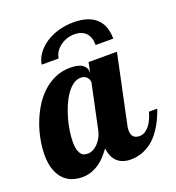

<svg xmlns="http://www.w3.org/2000/svg" viewBox="-142 -807 840 916"><g transform="rotate(-20 277.5 -348.5)"><path d="M567.9 -179.2Q553.7 -138.7 537.1 -108.9Q520.5 -79.1 502.7 -58.6Q484.9 -38.1 466.3 -25.4Q447.8 -12.7 430.2 -5.9Q412.6 1 396.5 3.4Q380.4 5.9 367.2 5.9Q324.7 5.9 299.6 -17.3Q274.4 -40.5 269 -85.9Q256.8 -68.8 242.2 -52.5Q227.5 -36.1 209.5 -23.2Q191.4 -10.3 169.2 -2.2Q147 5.9 120.1 5.9Q94.2 5.9 70.3 -2.4Q46.4 -10.7 27.8 -29.8Q9.3 -48.8 -2 -79.6Q-13.2 -110.4 -13.2 -154.8Q-13.2 -189 -6.3 -228Q0.5 -267.1 14.6 -306.2Q28.8 -345.2 50 -381.1Q71.3 -417 99.9 -444.6Q128.4 -472.2 164.6 -488.5Q200.7 -504.9 244.1 -504.9Q286.6 -504.9 305.9 -490.2Q325.2 -475.6 325.2 -454.1V-446.8L335.9 -500H480L408.2 -160.2Q405.8 -151.9 404.8 -143.8Q403.8 -135.7 403.8 -127.9Q403.8 -85 444.8 -85Q459.5 -85 471.9 -92.5Q484.4 -100.1 494.6 -112.8Q504.9 -125.5 512.7 -142.8Q520.5 -160.2 525.9 -179.2ZM315.9 -404.8Q315.9 -409.2 314 -415.8Q312 -422.4 307.4 -428.5Q302.7 -434.6 294.9 -438.7Q287.1 -442.9 274.9 -442.9Q253.9 -442.9 235.1 -429.2Q216.3 -415.5 200.7 -392.8Q185.1 -370.1 172.9 -341.3Q160.6 -312.5 152.1 -282Q143.6 -251.5 139.2 -221.9Q134.8 -192.4 134.8 -168.9Q134.8 -140.1 140.1 -124.5Q145.5 -108.9 153.1 -101.3Q160.6 -93.8 169.4 -92.3Q178.2 -90.8 185.1 -90.8Q196.3 -90.8 208.7 -96.4Q221.2 -102.1 232.7 -113Q244.1 -124 253.7 -140.6Q263.2 -157.2 268.1 -179.2ZM121.6 -564.9Q126 -594.2 144.3 -619.4Q162.6 -644.5 190.9 -663.3Q219.2 -682.1 255.6 -692.6Q292 -703.1 332.5 -703.1Q407.2 -703.1 446 -668Q484.9 -632.8 484.9 -564.9H395.5Q395.5 -605 375 -626.5Q354.5 -647.9 316.9 -647.9Q296.4 -647.9 277.6 -641.4Q258.8 -634.8 243.9 -623.5Q229 -612.3 219.5 -597.2Q210 -582 207.5 -564.9Z"/></g></svg>

Font: Lobster
Style: Regular
Weight: 400
Designer: Pablo Impallari
Foundry: Pablo Impallari
Version: Version 1.007; ttfautohint (v1.1) -l 8 -r 50 -G 50 -x 14 -D 